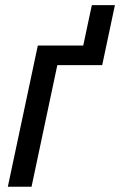

<svg xmlns="http://www.w3.org/2000/svg" viewBox="-20 -711 457 731"><path d="M9.8 0 124 -537.6H296.9L329.6 -691.4H417.5L369.1 -462.9H198.2L100.1 0Z"/></svg>

Font: Open Sans SemiCondensed Medium
Style: Italic
Weight: 500
Width: 4
Italic angle: -12°
Designer: Monotype Design Team
Foundry: Monotype Imaging Inc.
Version: Version 3.000